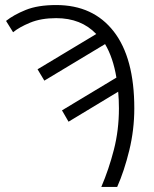

<svg xmlns="http://www.w3.org/2000/svg" viewBox="-20 -742 613 762"><path d="M382 0Q412 -70 432 -148Q452 -226 452 -312Q452 -347 449 -378L252 -259L226 -304L442 -434Q429 -513 397 -567L156 -422L129 -467L362 -607Q302 -670 203 -670Q143 -670 99.5 -652Q56 -634 32 -614L4 -659Q34 -683 82 -702.5Q130 -722 203 -722Q350 -722 431.5 -617Q513 -512 513 -312Q513 -227 493 -145Q473 -63 445 0Z"/></svg>

Font: Noto Sans Light
Style: Regular
Weight: 300
Designer: Monotype Design Team
Foundry: Monotype Imaging Inc.
Version: Version 2.007